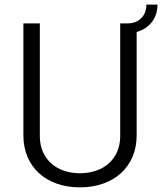

<svg xmlns="http://www.w3.org/2000/svg" viewBox="-20 -801 700 829"><path d="M660 -781H612C612 -724 570 -700 533 -700H499V-213C499 -117 430 -53 325 -53C221 -53 152 -117 152 -213V-700H81V-216C81 -81 179 8 325 8C471 8 570 -81 570 -216V-663C619 -676 660 -717 660 -781Z"/></svg>

Font: Arthouse Owned
Style: Regular
Weight: 400
Designer: Jeremy Tribby
Foundry: Tribby Type
Version: Version 1.000;PS 001.000;hotconv 1.0.88;makeotf.lib2.5.64775